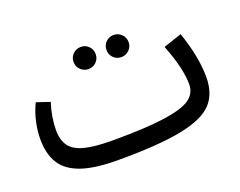

<svg xmlns="http://www.w3.org/2000/svg" viewBox="-89 -674 1062 849"><g transform="rotate(-20 442.0 -249.5)"><path d="M300 -461Q300 -483 315.5 -498Q331 -513 352 -513Q374 -513 389 -498Q404 -483 404 -461Q404 -439 389 -424Q374 -409 352 -409Q331 -409 315.5 -424Q300 -439 300 -461ZM455 -461Q455 -483 470 -498Q485 -513 507 -513Q528 -513 543.5 -498Q559 -483 559 -461Q559 -439 543.5 -424Q528 -409 507 -409Q485 -409 470 -424Q455 -439 455 -461ZM829 -199Q829 -120 786.5 -74.5Q744 -29 638 -7.5Q532 14 337 14Q230 14 166 -8Q102 -30 73.5 -75Q45 -120 45 -192Q45 -230 54.5 -272Q64 -314 82 -351L145 -330Q124 -264 124 -205Q124 -157 144.5 -129Q165 -101 213 -88.5Q261 -76 345 -76Q504 -76 591.5 -89Q679 -102 713 -127Q747 -152 747 -194Q747 -270 701 -386L787 -415Q829 -293 829 -199Z"/></g></svg>

Font: FiraGO
Style: Regular
Weight: 400
Designer: bBox Type
Foundry: bBox Type GmbH
Version: Version 1.001;April 20, 2020;FontCreator 12.0.0.2555 64-bit